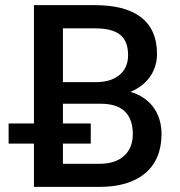

<svg xmlns="http://www.w3.org/2000/svg" viewBox="-20 -731 705 751"><path d="M369.6 0C520.5 0 611.8 -71.8 611.8 -206.5C611.8 -274.4 581.1 -332 518.1 -361.3C509.3 -365.7 500 -369.1 490.2 -371.6C512.2 -380.9 531.2 -392.6 546.4 -407.2C577.6 -436.5 594.2 -476.1 594.2 -519.5C594.2 -651.9 503.4 -710.9 351.1 -710.9H112.8V-248H13.7V-169.4H112.8V0ZM335 -248H226.1V-325.2H374.5C462.9 -325.2 499.5 -279.8 499.5 -206.1C499.5 -136.7 454.6 -90.3 369.6 -90.3H226.1V-169.4H335ZM226.1 -409.7V-620.1H351.1C439.9 -620.1 481 -589.4 481 -515.1C481 -465.3 454.1 -431.2 406.7 -416.5C391.1 -412.1 373.5 -409.7 353.5 -409.7Z"/></svg>

Font: Bert Sans Medium
Style: Regular
Weight: 500
Designer: Christian Robertson (Google), Cristiano Sobral
Foundry: Google, Cristiano Sobral
Version: Version 3.101